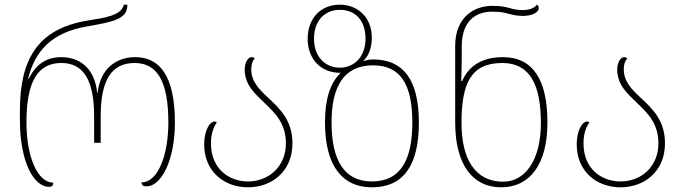

<svg xmlns="http://www.w3.org/2000/svg" viewBox="-20 -790 2925 820"><path d="M189 8C202 8 207 2 208 -10C139 -10 93 -123 93 -267C93 -438 139 -521 242 -521C336 -521 382 -449 382 -293V-180H410V-293C410 -446 455 -521 555 -521C652 -521 699 -442 699 -267C699 -130 656 -11 584 -11C585 1 592 6 606 6C667 6 727 -102 727 -267C727 -463 664 -546 557 -546C482 -546 409 -502 397 -394H395C384 -504 315 -546 241 -546C191 -546 138 -526 103 -454H100C129 -571 199 -651 351 -677C472 -698 524 -710 524 -770H509C498 -723 427 -714 353 -702C140 -667 65 -535 65 -318V-277C65 -97 125 8 189 8Z M1039 10C1139 10 1229 -56 1229 -178C1229 -275 1176 -325 1128 -370C1088 -407 1053 -441 1053 -494C1053 -514 1058 -530 1068 -540C1065 -544 1060 -546 1055 -546C1037 -546 1025 -519 1025 -494C1025 -427 1068 -391 1110 -350C1155 -307 1201 -263 1201 -178C1201 -78 1127 -15 1039 -15C960 -15 881 -67 881 -178C881 -214 890 -245 906 -267C903 -270 900 -271 897 -271C874 -271 852 -229 852 -174C852 -56 939 10 1039 10Z M1568 10C1700 10 1769 -79 1769 -267C1769 -453 1699 -536 1575 -536C1561 -536 1550 -535 1533 -529L1532 -530C1557 -554 1568 -590 1568 -629C1568 -715 1509 -770 1431 -770C1353 -770 1294 -715 1294 -624C1294 -536 1352 -479 1433 -479L1434 -478C1388 -433 1368 -362 1368 -267C1368 -79 1444 10 1568 10ZM1431 -501C1369 -501 1321 -548 1321 -624C1321 -704 1369 -748 1431 -748C1497 -748 1541 -704 1541 -624C1541 -551 1496 -501 1431 -501ZM1568 -15C1449 -15 1396 -108 1396 -267C1396 -418 1447 -511 1573 -511C1689 -511 1741 -432 1741 -267C1741 -115 1696 -15 1568 -15Z M2120 10C2243 10 2318 -88 2318 -267C2318 -446 2258 -546 2128 -546C2039 -546 1981 -508 1954 -444H1950C1951 -481 1952 -518 1952 -546V-591C1952 -702 2013 -740 2081 -740C2109 -740 2128 -738 2145 -733C2167 -727 2188 -722 2214 -722C2252 -722 2281 -737 2281 -755C2281 -763 2277 -768 2272 -770C2265 -757 2243 -747 2212 -747C2192 -747 2175 -750 2155 -756C2135 -762 2112 -765 2082 -765C2003 -765 1924 -715 1924 -594V-267C1924 -88 1998 10 2120 10ZM2129 -14C2009 -14 1951 -111 1951 -265C1951 -435 1992 -521 2125 -521C2243 -521 2290 -429 2290 -264C2290 -105 2222 -14 2129 -14Z M2630 10C2730 10 2820 -56 2820 -178C2820 -275 2767 -325 2719 -370C2679 -407 2644 -441 2644 -494C2644 -514 2649 -530 2659 -540C2656 -544 2651 -546 2646 -546C2628 -546 2616 -519 2616 -494C2616 -427 2659 -391 2701 -350C2746 -307 2792 -263 2792 -178C2792 -78 2718 -15 2630 -15C2551 -15 2472 -67 2472 -178C2472 -214 2481 -245 2497 -267C2494 -270 2491 -271 2488 -271C2465 -271 2443 -229 2443 -174C2443 -56 2530 10 2630 10Z"/></svg>

Font: Noto Serif Georgian Thin
Style: Regular
Weight: 100
Designer: Monotype Design Team, Akaki Razmadze
Foundry: Google LLC
Version: Version 2.003